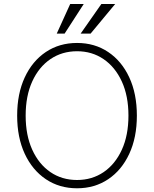

<svg xmlns="http://www.w3.org/2000/svg" viewBox="-20 -958 792 987"><path d="M683.6 -363.6Q683.6 -251.4 644.5 -167.3Q605.5 -83.1 536 -36.6Q466.6 9.9 376.1 9.9Q285.2 9.9 215.7 -36.8Q146.3 -83.5 107.2 -167.4Q68.2 -251.4 68.2 -363.6Q68.2 -476.2 107.2 -560.2Q146.3 -644.2 215.7 -690.7Q285.2 -737.2 376.1 -737.2Q466.6 -737.2 536 -690.7Q605.5 -644.2 644.5 -560.2Q683.6 -476.2 683.6 -363.6ZM640.3 -363.6Q640.3 -464.8 606.2 -539.1Q572.1 -613.3 512.6 -653.9Q453.1 -694.6 376.1 -694.6Q299 -694.6 239.3 -654.1Q179.7 -613.6 145.8 -539.4Q111.9 -465.2 111.9 -363.6Q111.9 -263.1 145.6 -188.7Q179.3 -114.3 238.8 -73.5Q298.3 -32.7 376.1 -32.7Q453.1 -32.7 512.8 -73.3Q572.4 -114 606.4 -188.4Q640.3 -262.8 640.3 -363.6ZM394.5 -785.2 501.1 -937.5H572.1L445.7 -785.2ZM271.7 -785.2 340.9 -937.5H410.5L312.1 -785.2Z"/></svg>

Font: Inter UI Extra Light
Style: Regular
Weight: 200
Designer: Rasmus Andersson
Foundry: rsms
Version: 3.2;8d6f07862